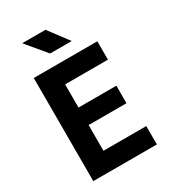

<svg xmlns="http://www.w3.org/2000/svg" viewBox="-225 -1064 1049 1177"><g transform="rotate(-30 300.0 -475.0)"><path d="M80 0V-730H530V-600H227V-436H495V-312H227V-130H530V0ZM242 -810 125 -950H290L395 -810Z"/></g></svg>

Font: JetBrains Mono NL ExtraBold
Style: Regular
Weight: 800
Designer: Philipp Nurullin, Konstantin Bulenkov
Foundry: JetBrains
Version: Version 2.304; ttfautohint (v1.8.4.7-5d5b)